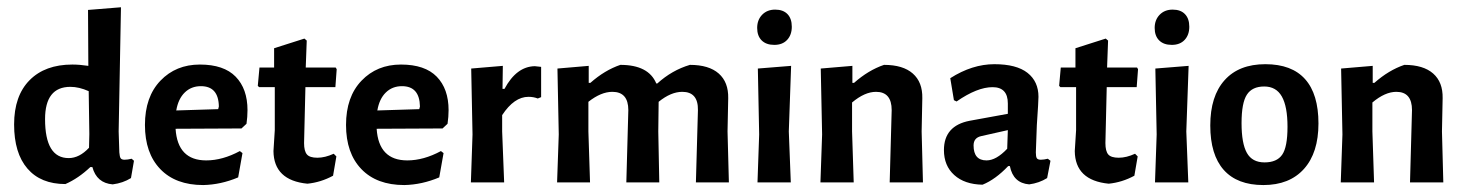

<svg xmlns="http://www.w3.org/2000/svg" viewBox="-20 -512 4110 539"><path d="M315 -84.1Q315.9 -72 318.7 -67.8Q321.5 -63.6 329.9 -63.6Q338.3 -63.6 349.5 -66.4L356.1 -60.7L347.7 -12.1Q325.2 1.9 296.3 5.6Q251.4 1.9 239.3 -43H233.6Q200 -11.2 163.6 4.7Q94.4 4.7 57 -38.8Q19.6 -82.2 19.6 -162.6Q19.6 -243 63.1 -286.9Q106.5 -330.8 183.2 -330.8Q203.7 -330.8 228 -327.1L227.1 -484.1L319.6 -491.6L313.1 -143ZM106.5 -177.6Q106.5 -68.2 172.9 -68.2Q202.8 -68.2 229.9 -97.2L230.8 -135.5L229 -256.1Q201.9 -268.2 177.6 -268.2Q106.5 -268.2 106.5 -177.6Z M472.9 -150.5Q478.5 -61.7 558.9 -61.7Q604.7 -61.7 653.3 -87.9L660.7 -82.2L648.6 -14Q600 6.5 550.5 7.5Q472.9 7.5 429.9 -37.4Q386.9 -82.2 386.9 -161.2Q386.9 -240.2 430.4 -285.5Q473.8 -330.8 541.1 -330.8Q608.4 -330.8 641.6 -296.7Q674.8 -262.6 674.8 -202.8Q674.8 -184.1 672 -164.5L657.9 -151.4ZM543.9 -270.1Q516.8 -270.1 498.6 -252.3Q480.4 -234.6 474.8 -201.9L592.5 -205.6L594.4 -213.1Q593.5 -270.1 543.9 -270.1Z M916.8 -80.4 924.3 -72.9 915 -18.7Q880.4 0 843 3.7Q748.6 -5.6 747.7 -87.9L751.4 -146.7V-267.3H707.5L703.7 -271L708.4 -322.4H749.5V-376.6L834.6 -403.7L841.1 -398.1L838.3 -322.4H922.4L925.2 -317.8L921.5 -267.3H837.4L833.6 -110.3Q833.6 -87.9 841.6 -78.5Q849.5 -69.2 871 -69.2Q892.5 -69.2 916.8 -80.4Z M1037.4 -150.5Q1043 -61.7 1123.4 -61.7Q1169.2 -61.7 1217.8 -87.9L1225.2 -82.2L1213.1 -14Q1164.5 6.5 1115 7.5Q1037.4 7.5 994.4 -37.4Q951.4 -82.2 951.4 -161.2Q951.4 -240.2 994.9 -285.5Q1038.3 -330.8 1105.6 -330.8Q1172.9 -330.8 1206.1 -296.7Q1239.3 -262.6 1239.3 -202.8Q1239.3 -184.1 1236.4 -164.5L1222.4 -151.4ZM1108.4 -270.1Q1081.3 -270.1 1063.1 -252.3Q1044.9 -234.6 1039.3 -201.9L1157 -205.6L1158.9 -213.1Q1157.9 -270.1 1108.4 -270.1Z M1499.1 -324.3V-239.3L1489.7 -235.5Q1477.6 -240.2 1463.6 -240.2Q1423.4 -240.2 1389.7 -188.8V-143L1395.3 0H1301.9L1306.5 -134.6L1302.8 -319.6L1391.6 -327.1L1390.7 -262.6H1396.3Q1429.9 -325.2 1481.3 -326.2Q1487.9 -325.2 1499.1 -324.3Z M1895.3 -254.2Q1863.6 -254.2 1829 -226.2L1828 -143L1830.8 0H1738.3L1743.9 -202.8Q1743.9 -254.2 1699.1 -254.2Q1667.3 -254.2 1631.8 -226.2V-143L1636.4 0H1543.9L1548.6 -134.6L1544.9 -319.6L1632.7 -327.1V-279.4H1637.4Q1677.6 -315 1721.5 -329.9Q1800.9 -329.9 1822.4 -277.6H1825.2Q1866.4 -315 1916.8 -329.9Q1970.1 -329.9 1997.7 -305.6Q2025.2 -281.3 2024.3 -236.4L2022.4 -143L2026.2 0H1933.6L1939.3 -202.8Q1940.2 -254.2 1895.3 -254.2Z M2105.6 -433.6Q2105.6 -456.1 2119.6 -470.6Q2133.6 -485 2156.1 -485Q2178.5 -485 2190.7 -472.4Q2202.8 -459.8 2202.8 -436.9Q2202.8 -414 2189.7 -400Q2176.6 -386 2153.7 -386Q2130.8 -386 2118.2 -398.6Q2105.6 -411.2 2105.6 -433.6ZM2200 0H2106.5L2111.2 -134.6L2107.5 -319.6L2200.9 -327.1L2194.4 -143Z M2483.2 -202.8Q2483.2 -254.2 2439.3 -254.2Q2407.5 -254.2 2372 -224.3V-143L2376.6 0H2283.2L2287.9 -134.6L2284.1 -319.6L2372.9 -327.1V-279.4H2377.6Q2417.8 -315 2461.7 -329.9Q2515 -329.9 2542.5 -305.6Q2570.1 -281.3 2569.2 -236.4L2567.3 -143L2571 0H2477.6Z M2895.3 -240.2Q2895.3 -228 2890.7 -160.7Q2890.7 -160.7 2887.9 -84.1Q2887.9 -72 2890.7 -67.8Q2893.5 -63.6 2901.9 -63.6Q2910.3 -63.6 2921.5 -66.4L2929 -60.7L2919.6 -12.1Q2897.2 1.9 2869.2 5.6Q2824.3 1.9 2815 -45.8H2810.3Q2774.8 -8.4 2738.3 6.5Q2687.9 5.6 2658.9 -20.6Q2629.9 -46.7 2629.9 -90.7Q2629.9 -158.9 2701.9 -172.9L2809.3 -192.5V-221.5Q2809.3 -267.3 2766.4 -267.3Q2723.4 -267.3 2665.4 -227.1L2657.9 -230.8L2647.7 -292.5Q2709.3 -331.8 2771.5 -331.8Q2833.6 -331.8 2864.5 -307.5Q2895.3 -283.2 2895.3 -240.2ZM2734.6 -129.9Q2713.1 -125.2 2713.1 -103.7Q2713.1 -61.7 2749.5 -61.7Q2776.6 -61.7 2807.5 -94.4L2809.3 -146.7Z M3166.4 -80.4 3173.8 -72.9 3164.5 -18.7Q3129.9 0 3092.5 3.7Q2998.1 -5.6 2997.2 -87.9L3000.9 -146.7V-267.3H2957L2953.3 -271L2957.9 -322.4H2999.1V-376.6L3084.1 -403.7L3090.7 -398.1L3087.9 -322.4H3172L3174.8 -317.8L3171 -267.3H3086.9L3083.2 -110.3Q3083.2 -87.9 3091.1 -78.5Q3099.1 -69.2 3120.6 -69.2Q3142.1 -69.2 3166.4 -80.4Z M3221.5 -433.6Q3221.5 -456.1 3235.5 -470.6Q3249.5 -485 3272 -485Q3294.4 -485 3306.5 -472.4Q3318.7 -459.8 3318.7 -436.9Q3318.7 -414 3305.6 -400Q3292.5 -386 3269.6 -386Q3246.7 -386 3234.1 -398.6Q3221.5 -411.2 3221.5 -433.6ZM3315.9 0H3222.4L3227.1 -134.6L3223.4 -319.6L3316.8 -327.1L3310.3 -143Z M3532.2 -331.8Q3606.5 -331.8 3643.9 -289.7Q3681.3 -247.7 3681.3 -165.4Q3681.3 -83.2 3640.7 -37.9Q3600 7.5 3526.6 7.5Q3453.3 7.5 3415.4 -35Q3377.6 -77.6 3377.6 -159.8Q3377.6 -242.1 3417.8 -286.9Q3457.9 -331.8 3532.2 -331.8ZM3529 -269.2Q3495.3 -269.2 3480.4 -246.3Q3465.4 -223.4 3465.4 -166.4Q3465.4 -109.3 3480.4 -82.7Q3495.3 -56.1 3529.9 -56.1Q3564.5 -56.1 3579.4 -77.6Q3594.4 -99.1 3594.4 -156.1Q3594.4 -213.1 3578.5 -241.1Q3562.6 -269.2 3529 -269.2Z M3943.9 -202.8Q3943.9 -254.2 3900 -254.2Q3868.2 -254.2 3832.7 -224.3V-143L3837.4 0H3743.9L3748.6 -134.6L3744.9 -319.6L3833.6 -327.1V-279.4H3838.3Q3878.5 -315 3922.4 -329.9Q3975.7 -329.9 4003.3 -305.6Q4030.8 -281.3 4029.9 -236.4L4028 -143L4031.8 0H3938.3Z"/></svg>

Font: Gurajada
Style: Regular
Weight: 400
Designer: Purushoth Kumar Guthula
Foundry: SiliconAndhra, USA.
Version: Version 1.0.3; ttfautohint (v1.2.42-39fb)